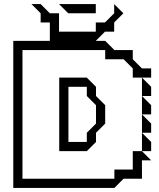

<svg xmlns="http://www.w3.org/2000/svg" viewBox="-20 -920 780 940"><path d="M675 -450V-540L720 -495V-450ZM675 -360V-450L720 -405V-360ZM675 -270V-360L720 -315V-270ZM675 -180V-270L720 -225V-180ZM315 -225H405V-270L450 -315V-405L405 -450V-495H315ZM45 0V-720H495L540 -675H630V-630L675 -585H720V-540H630V-585L585 -630H495V-675H90V-45H540V-90H630V-180H675L720 -135H675V-45H585L540 0ZM270 -180V-540H405L450 -495V-450L495 -405V-315L450 -270V-225L405 -180ZM314 -855 269 -900H449V-855ZM224 -720V-810H179V-855L134 -900H179L224 -855H269V-765H449V-810H494L539 -855V-900L584 -855L539 -810V-765H494L449 -720Z"/></svg>

Font: Rubik Iso
Style: Regular
Weight: 400
Designer: Hubert and Fischer, NaN
Foundry: Hubert and Fischer, NaN
Version: Version 2.200